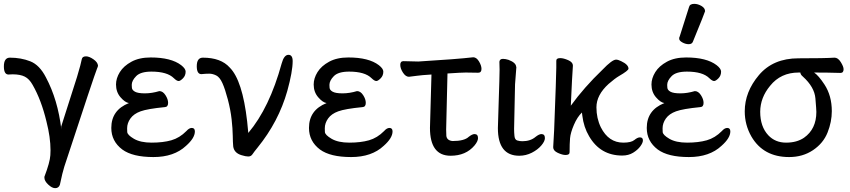

<svg xmlns="http://www.w3.org/2000/svg" viewBox="-47 -790 4403 995"><path d="M238.8 185.1Q222.7 185.1 202.9 166.5Q183.1 147.9 183.1 130.9V126Q211.9 50.8 213.9 14.2L214.8 -11.2Q214.8 -78.1 193.8 -160.2Q167 -272 122.1 -350.1Q105 -380.9 81.5 -392.8Q58.1 -404.8 18.1 -404.8Q4.9 -404.8 -2.9 -403.8Q-26.9 -403.8 -26.9 -445.8Q-26.9 -490.7 3.9 -491.2Q62 -491.2 110.1 -472.2Q158.2 -453.1 190.9 -389.2Q252.9 -272.9 271 -119.1L270 -133.8L352.1 -391.1Q373 -460.9 377 -483.9Q379.9 -498 398.9 -498Q415 -498 437 -482.9Q459 -467.8 460.9 -450.2Q460.9 -445.3 456.1 -435.1Q443.8 -406.2 286.1 74.2Q277.3 101.1 263.2 168Q256.8 185.1 238.8 185.1Z M748 23.9Q640.1 23.9 586.9 -15.1Q529.8 -58.1 529.8 -127Q529.8 -219.7 621.1 -255.9Q601.1 -258.8 577.6 -285.9Q554.2 -313 554.2 -352.1Q554.2 -384.3 574 -416.3Q593.8 -448.2 634.3 -470.2Q674.8 -492.2 733.9 -492.2Q839.8 -492.2 892.1 -452.1Q915 -434.1 915 -418.9Q915 -397.9 901.1 -384Q887.2 -370.1 878.9 -370.1Q869.1 -370.1 854 -384.8Q819.8 -418.9 737.8 -418.9Q681.6 -418.9 658.7 -395.5Q635.7 -372.1 635.7 -350.1Q635.7 -348.1 636.5 -335.7Q637.2 -323.2 652.6 -314.7Q668 -306.2 703.9 -306.2Q739.7 -306.2 778.8 -317.9Q796.9 -317.9 810.5 -296.9Q824.2 -275.9 824.2 -256.8Q824.2 -235.8 807.1 -234.9Q717.3 -226.1 681.6 -213.1Q646 -200.2 628.9 -176Q611.8 -151.9 611.8 -125Q611.8 -122.1 612.3 -106.4Q612.8 -90.8 647 -70.8Q681.2 -50.8 738.8 -50.8Q797.9 -50.8 840.8 -63Q883.8 -75.2 918.9 -110.8Q933.1 -127 946.8 -127Q962.9 -127 962.9 -108.9Q962.9 -74.7 917 -34.2Q855 23.9 748 23.9Z M1239.7 21Q1226.6 21 1204.6 14.2Q1166.5 2.9 1161.6 -30.8Q1159.7 -50.8 1159.2 -86.9Q1158.7 -123 1153.3 -171.6Q1147.9 -220.2 1133.8 -274.2Q1119.6 -328.1 1105.7 -359.1Q1091.8 -390.1 1073.2 -399.2Q1054.7 -408.2 1037.6 -408.2Q1018.6 -408.2 996.6 -405.8Q972.7 -405.8 972.7 -446.8Q972.7 -490.7 1003.9 -491.2Q1098.1 -491.2 1143.6 -439.9Q1209.5 -374 1233.9 -160.2L1239.7 -101.1Q1349.6 -231 1412.6 -460.9Q1424.8 -505.9 1447.8 -505.9Q1469.7 -505.9 1469.7 -473.1Q1469.7 -419.9 1441.9 -318.8Q1397 -159.7 1287.6 -24.9Q1269.5 -2.9 1261.7 9Q1253.9 21 1239.7 21Z M1772.5 23.9Q1664.6 23.9 1611.3 -15.1Q1554.2 -58.1 1554.2 -127Q1554.2 -219.7 1645.5 -255.9Q1625.5 -258.8 1602.1 -285.9Q1578.6 -313 1578.6 -352.1Q1578.6 -384.3 1598.4 -416.3Q1618.2 -448.2 1658.7 -470.2Q1699.2 -492.2 1758.3 -492.2Q1864.3 -492.2 1916.5 -452.1Q1939.5 -434.1 1939.5 -418.9Q1939.5 -397.9 1925.5 -384Q1911.6 -370.1 1903.3 -370.1Q1893.6 -370.1 1878.4 -384.8Q1844.2 -418.9 1762.2 -418.9Q1706.1 -418.9 1683.1 -395.5Q1660.2 -372.1 1660.2 -350.1Q1660.2 -348.1 1660.9 -335.7Q1661.6 -323.2 1677 -314.7Q1692.4 -306.2 1728.3 -306.2Q1764.2 -306.2 1803.2 -317.9Q1821.3 -317.9 1835 -296.9Q1848.6 -275.9 1848.6 -256.8Q1848.6 -235.8 1831.5 -234.9Q1741.7 -226.1 1706.1 -213.1Q1670.4 -200.2 1653.3 -176Q1636.2 -151.9 1636.2 -125Q1636.2 -122.1 1636.7 -106.4Q1637.2 -90.8 1671.4 -70.8Q1705.6 -50.8 1763.2 -50.8Q1822.3 -50.8 1865.2 -63Q1908.2 -75.2 1943.4 -110.8Q1957.5 -127 1971.2 -127Q1987.3 -127 1987.3 -108.9Q1987.3 -74.7 1941.4 -34.2Q1879.4 23.9 1772.5 23.9Z M2288.1 17.1Q2181.2 17.1 2181.2 -127L2189 -403.8Q2138.2 -400.9 2111.1 -397Q2084 -393.1 2072.3 -392.1Q2055.2 -392.1 2041.3 -413.6Q2027.3 -435.1 2027.3 -454.1Q2027.3 -473.1 2043.9 -473.1L2121.1 -471.2Q2321.3 -483.4 2405.3 -493.2Q2422.4 -493.2 2435.3 -471.7Q2448.2 -450.2 2448.2 -433.1Q2448.2 -413.1 2431.2 -413.1L2366.2 -414.1Q2344.2 -414.1 2272 -409.2L2265.1 -118.2L2266.1 -85.9Q2269 -62 2298.3 -59.1Q2359.4 -59.1 2382.3 -81.1Q2400.4 -95.2 2412.1 -95.2Q2430.2 -95.2 2430.2 -74.2Q2430.2 -58.1 2412.1 -36.1Q2367.2 17.1 2288.1 17.1Z M2644 17.1Q2533.2 17.1 2533.2 -126L2537.1 -253.9Q2542 -397 2542 -429.2L2541 -470.2Q2543 -485.4 2560.1 -484.9Q2572.3 -484.9 2587.9 -480Q2626 -465.8 2627.9 -444.8L2628.9 -441.9L2622.1 -353L2617.2 -122.1Q2617.2 -104 2619.1 -85Q2621.1 -65.9 2633.5 -62Q2646 -58.1 2660.2 -58.1Q2702.1 -58.1 2729 -81.1Q2747.1 -95.2 2758.8 -95.2Q2776.9 -95.2 2776.9 -74.2Q2776.9 -58.1 2758.3 -36.1Q2739.7 -14.2 2709 1.5Q2678.2 17.1 2644 17.1Z M3177.7 16.1Q3064 16.1 3005.9 -84Q2978 -130.9 2970.7 -190.9L2968.8 -207Q2944.8 -184.1 2927.2 -143.1Q2909.7 -102.1 2907.2 -74Q2904.8 -45.9 2904.8 -1Q2904.8 13.2 2883.8 13.2Q2867.7 13.2 2843.8 2.2Q2819.8 -8.8 2819.8 -26.9L2824.7 -115.2Q2835.9 -403.3 2835.9 -439.9V-475.1Q2835.9 -489.3 2856.9 -488.8Q2873 -488.8 2897.5 -478.3Q2921.9 -467.8 2921.9 -449.2Q2918 -398.4 2911.1 -242.2Q2980 -337.4 3074.7 -428.2Q3125.5 -481.4 3146 -481Q3155.8 -481 3171.9 -473.1Q3210 -455.1 3210 -434.1Q3210 -424.3 3161.1 -396Q3140.1 -383.8 3106.9 -355Q3043.9 -297.9 3043.9 -233.9Q3043.9 -176.8 3066.9 -129.9Q3106.9 -50.8 3183.1 -50.8Q3224.1 -50.8 3240.5 -64.5Q3256.8 -78.1 3269 -78.1Q3285.2 -78.1 3284.7 -62Q3284.7 -49.8 3271.2 -31.5Q3257.8 -13.2 3233.9 1.5Q3210 16.1 3177.7 16.1Z M3522.9 23.9Q3415 23.9 3361.8 -15.1Q3304.7 -58.1 3304.7 -127Q3304.7 -219.7 3396 -255.9Q3376 -258.8 3352.5 -285.9Q3329.1 -313 3329.1 -352.1Q3329.1 -384.3 3348.9 -416.3Q3368.7 -448.2 3409.2 -470.2Q3449.7 -492.2 3508.8 -492.2Q3614.7 -492.2 3667 -452.1Q3689.9 -434.1 3689.9 -418.9Q3689.9 -397.9 3676 -384Q3662.1 -370.1 3653.8 -370.1Q3644 -370.1 3628.9 -384.8Q3594.7 -418.9 3512.7 -418.9Q3456.5 -418.9 3433.6 -395.5Q3410.6 -372.1 3410.6 -350.1Q3410.6 -348.1 3411.4 -335.7Q3412.1 -323.2 3427.5 -314.7Q3442.9 -306.2 3478.8 -306.2Q3514.6 -306.2 3553.7 -317.9Q3571.8 -317.9 3585.4 -296.9Q3599.1 -275.9 3599.1 -256.8Q3599.1 -235.8 3582 -234.9Q3492.2 -226.1 3456.5 -213.1Q3420.9 -200.2 3403.8 -176Q3386.7 -151.9 3386.7 -125Q3386.7 -122.1 3387.2 -106.4Q3387.7 -90.8 3421.9 -70.8Q3456.1 -50.8 3513.7 -50.8Q3572.8 -50.8 3615.7 -63Q3658.7 -75.2 3693.8 -110.8Q3708 -127 3721.7 -127Q3737.8 -127 3737.8 -108.9Q3737.8 -74.7 3691.9 -34.2Q3629.9 23.9 3522.9 23.9ZM3522 -561Q3505.9 -561 3489.3 -570.1Q3472.7 -579.1 3472.7 -589.8Q3472.7 -597.7 3475.1 -600.1L3523.9 -753.9Q3527.8 -770 3550.8 -770Q3569.8 -770 3588.4 -759Q3606.9 -748 3606.9 -731.9Q3606.9 -728 3543.9 -574.2Q3539.1 -561 3522 -561Z M4119.6 -76.2Q4183.6 -121.1 4183.6 -210Q4183.6 -221.2 4178.7 -280Q4173.8 -338.9 4113.8 -393.1Q4101.6 -402.8 4100.6 -414.1H4091.8Q3999 -414.1 3943.8 -345.2Q3893.1 -284.2 3892.6 -210.9Q3892.6 -133.8 3934.6 -88.9Q3970.7 -50.8 4026.6 -50.8Q4082.5 -50.8 4119.6 -76.2ZM4042.5 23.9Q3908.7 23.9 3846.7 -83Q3812.5 -143.1 3812.5 -212.9Q3812.5 -314 3886 -400.9Q3959.5 -487.8 4090.8 -487.8Q4227.1 -487.8 4277.8 -491.2Q4295.9 -491.2 4310.3 -468Q4324.7 -444.8 4324.7 -431.2Q4324.7 -412.1 4308.6 -412.1Q4241.7 -414.1 4171.9 -414.1Q4194.8 -398.9 4225.6 -352.1Q4263.7 -293.9 4263.7 -213.9Q4263.7 -158.7 4241.7 -103.3Q4219.7 -47.9 4166.5 -12Q4113.3 23.9 4042.5 23.9Z"/></svg>

Font: LXGW WenKai Screen R
Style: Regular
Weight: 400
Designer: Fontworks Inc.
Version: Version 1.235;May 31, 2022